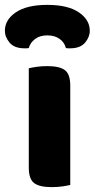

<svg xmlns="http://www.w3.org/2000/svg" viewBox="-62 -759 388 787"><path d="M150 8Q100 8 78 -8.5Q56 -25 56 -72V-479Q67 -482 87.5 -485Q108 -488 132 -488Q182 -488 204 -471.5Q226 -455 226 -408V-1Q215 2 194.5 5Q174 8 150 8ZM132 -614Q101 -614 81.5 -599Q62 -584 56 -562Q51 -561 47 -561Q43 -561 38 -561Q-3 -561 -22.5 -584Q-42 -607 -42 -633Q-42 -678 3 -708.5Q48 -739 132 -739Q216 -739 261 -708.5Q306 -678 306 -633Q306 -607 286.5 -584Q267 -561 226 -561Q221 -561 217 -561Q213 -561 208 -562Q203 -584 183 -599Q163 -614 132 -614Z"/></svg>

Font: Baloo 2 ExtraBold
Style: Regular
Weight: 800
Designer: Sarang Kulkarni and Ek Type
Foundry: Ek Type
Version: Version 1.640;hotconv 1.0.111;makeotfexe 2.5.65597; ttfautoh